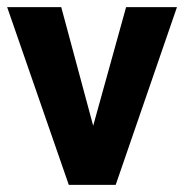

<svg xmlns="http://www.w3.org/2000/svg" viewBox="-28 -516 514 536"><path d="M164 0 -8 -496H143L241 -132H223L324 -496H466L295 0Z"/></svg>

Font: Nunito Sans 10pt Condensed ExtraBold
Style: Regular
Weight: 800
Width: 3
Designer: Vernon Adams
Foundry: Vernon Adams
Version: Version 3.101;gftools[0.9.27]